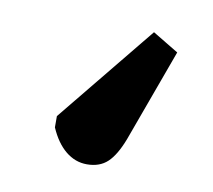

<svg xmlns="http://www.w3.org/2000/svg" viewBox="-45 -147 428 386"><g transform="rotate(10 168.5 45.5)"><path d="M241 -97 294 -65 225 124Q212 158 196 173Q180 188 154 188Q130 188 110.5 172Q91 156 78 126V103Z"/></g></svg>

Font: Literata ExtraBold
Style: Regular
Weight: 800
Designer: Latin by Veronika Burian and Jose Scaglione. Greek by Irene Vlachou. Cyrillic by Vera Evstafieva.
Foundry: TypeTogether
Version: Version 3.103;gftools[0.9.29]